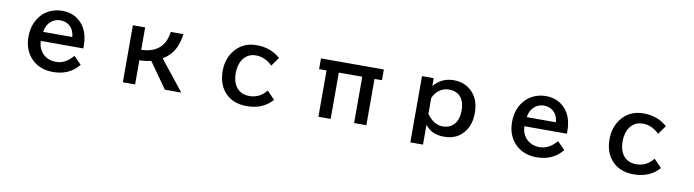

<svg xmlns="http://www.w3.org/2000/svg" viewBox="-31 -1211 7062 1955"><g transform="rotate(10 3500.0 -233.0)"><path d="M773.9 -244.6H334Q337.4 -167 382.8 -118.7Q437.5 -61.5 522 -61.5Q621.6 -61.5 698.2 -154.8L776.4 -75.7Q680.2 45.4 509.8 45.4Q370.1 45.4 284.7 -43.9Q203.1 -129.9 203.1 -265.6Q203.1 -376 256.3 -457.5Q303.7 -529.8 382.8 -562.5Q437 -585 498.5 -585Q596.7 -585 666 -530.3Q737.8 -474.6 762.7 -374.5Q773.9 -329.1 773.9 -278.8ZM643.1 -339.8Q639.2 -390.1 616.7 -423.8Q574.2 -485.8 494.6 -485.8Q423.3 -485.8 377.4 -428.2Q349.1 -392.6 342.3 -339.8Z M1230 -564.9H1356.9V-333Q1453.1 -336.4 1512.2 -373.5Q1605.5 -431.6 1621.1 -564.9H1752.9Q1739.7 -465.8 1701.7 -399.4Q1661.6 -330.1 1586.9 -286.1L1834 24.9H1665L1477.1 -240.2Q1427.2 -226.6 1356.9 -225.1V24.9H1230Z M2777.8 -65.9Q2679.7 44.9 2514.6 44.9Q2350.6 44.9 2268.6 -67.9Q2210.9 -147.5 2210.9 -265.6Q2210.9 -390.1 2279.8 -477.5Q2364.7 -584 2506.8 -584Q2652.8 -584 2752.9 -495.1L2689 -404.8Q2611.8 -480 2518.6 -480Q2433.6 -480 2385.7 -412.1Q2345.7 -354.5 2345.7 -267.1Q2345.7 -176.8 2387.2 -122.1Q2434.6 -61 2522.5 -61Q2628.9 -61 2697.8 -148.9Z M3174.8 -564.9H3824.7V-454.1H3748V24.9H3621.1V-454.1H3378.9V24.9H3252V-454.1H3174.8Z M4340.3 -565.9V-484.9Q4421.4 -581.1 4543.9 -581.1Q4667 -581.1 4742.2 -499Q4814 -421.4 4814 -290Q4814 -179.2 4762.7 -104.5Q4689 2.9 4545.9 2.9Q4416 2.9 4350.1 -85.9V119.1H4219.2V-565.9ZM4350.1 -199.2Q4420.4 -98.1 4514.2 -98.1Q4588.9 -98.1 4632.3 -147.5Q4677.2 -198.2 4677.2 -291.5Q4677.2 -376 4639.6 -424.3Q4596.7 -479 4514.2 -479Q4455.1 -479 4408.2 -441.9Q4372.1 -413.1 4350.1 -362.8Z M5773.9 -244.6H5334Q5337.4 -167 5382.8 -118.7Q5437.5 -61.5 5522 -61.5Q5621.6 -61.5 5698.2 -154.8L5776.4 -75.7Q5680.2 45.4 5509.8 45.4Q5370.1 45.4 5284.7 -43.9Q5203.1 -129.9 5203.1 -265.6Q5203.1 -376 5256.3 -457.5Q5303.7 -529.8 5382.8 -562.5Q5437 -585 5498.5 -585Q5596.7 -585 5666 -530.3Q5737.8 -474.6 5762.7 -374.5Q5773.9 -329.1 5773.9 -278.8ZM5643.1 -339.8Q5639.2 -390.1 5616.7 -423.8Q5574.2 -485.8 5494.6 -485.8Q5423.3 -485.8 5377.4 -428.2Q5349.1 -392.6 5342.3 -339.8Z M6777.8 -65.9Q6679.7 44.9 6514.6 44.9Q6350.6 44.9 6268.6 -67.9Q6210.9 -147.5 6210.9 -265.6Q6210.9 -390.1 6279.8 -477.5Q6364.7 -584 6506.8 -584Q6652.8 -584 6752.9 -495.1L6689 -404.8Q6611.8 -480 6518.6 -480Q6433.6 -480 6385.7 -412.1Q6345.7 -354.5 6345.7 -267.1Q6345.7 -176.8 6387.2 -122.1Q6434.6 -61 6522.5 -61Q6628.9 -61 6697.8 -148.9Z"/></g></svg>

Font: BIZ UDPGothic
Style: Bold
Weight: 700
Designer: TypeBank Co., Ltd.
Foundry: Morisawa Inc.
Version: Version 1.051